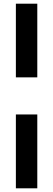

<svg xmlns="http://www.w3.org/2000/svg" viewBox="-20 -810 288 1040"><path d="M182 -391H66V-790H182ZM66 -190H182V210H66Z"/></svg>

Font: Georama SemiExpanded SemiBold
Style: Regular
Weight: 600
Width: 6
Designer: Jean-Baptiste Levee
Foundry: Production Type
Version: Version 1.001